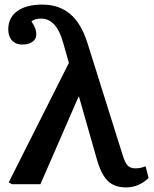

<svg xmlns="http://www.w3.org/2000/svg" viewBox="-20 -802 672 836"><path d="M614 -78 627 -27Q584 14 529 14Q479 14 450.5 -13Q422 -40 403 -104L324 -381H322L156 0H32L18 -8L280 -528L255 -616Q226 -721 159 -721Q131 -721 117 -709Q130 -689 134 -677Q138 -665 138 -651Q138 -632 121.5 -620Q105 -608 77 -608Q49 -608 32.5 -625.5Q16 -643 16 -674Q16 -725 55 -753.5Q94 -782 164 -782Q237 -782 285.5 -741Q334 -700 361 -614L513 -130Q524 -94 535.5 -81.5Q547 -69 570 -69Q592 -69 614 -78Z"/></svg>

Font: Literata 7pt Medium
Style: Regular
Weight: 500
Designer: Latin by Veronika Burian and Jose Scaglione. Greek by Irene Vlachou. Cyrillic by Vera Evstafieva.
Foundry: TypeTogether
Version: Version 3.002